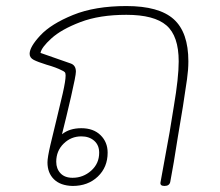

<svg xmlns="http://www.w3.org/2000/svg" viewBox="-20 -615 728 635"><path d="M603 -412Q603 -385 598.5 -353Q594 -321 588 -283L585 -263L568 -161Q554 -70 543 -13Q540 0 524 0Q508 0 511 -13Q522 -71 541 -178L555 -264Q571 -358 571 -412Q571 -496 530.5 -531Q490 -566 398 -566Q309 -566 246 -542Q183 -518 150 -488Q117 -458 114 -440L214 -405Q231 -399 231 -378Q231 -365 215 -295.5Q199 -226 185 -171Q210 -191 249 -191Q289 -191 312.5 -168Q336 -145 336 -110Q336 -62 303.5 -31Q271 0 220 0Q180 -1 158.5 -22Q137 -43 137 -78Q137 -94 146.5 -135Q156 -176 167 -220Q178 -264 187.5 -306Q197 -348 197 -365Q197 -373 194.5 -376Q192 -379 185 -382Q166 -392 134 -401Q105 -410 91.5 -417Q78 -424 78 -437Q78 -460 113.5 -498Q149 -536 221.5 -565.5Q294 -595 398 -595Q506 -595 554.5 -551.5Q603 -508 603 -412ZM166 -80Q166 -57 180 -42Q194 -27 220 -27Q255 -27 281.5 -50.5Q308 -74 308 -110Q308 -135 291.5 -149.5Q275 -164 249 -164Q215 -164 190.5 -140Q166 -116 166 -80Z"/></svg>

Font: Mali ExtraLight
Style: Italic
Weight: 275
Italic angle: -10°
Version: Version 1.000; ttfautohint (v1.6)